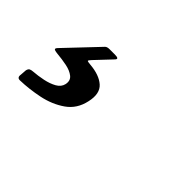

<svg xmlns="http://www.w3.org/2000/svg" viewBox="-49 -172 599 599"><g transform="rotate(45 250.0 127.5)"><path d="M37.5 246 39 225.5Q41 217 45.5 214.8Q50 212.5 57.5 212Q78 210.5 99.8 206Q121.5 201.5 137.5 192.5Q153.5 183.5 157 168Q161 149.5 148.5 139.5Q136 129.5 115 125.2Q94 121 72 119Q57.5 117.5 56.2 114.2Q55 111 61.5 104.5L161.5 -1Q166 -6 177 -6H200.5Q221 -6 212 4L162 57Q154 65.5 154.8 67.5Q155.5 69.5 168.5 70.5Q211 74 233 93.5Q255 113 245.5 155Q236.5 197 204.2 219.5Q172 242 129.8 250.8Q87.5 259.5 48.5 260.5Q35 261 37.5 246Z"/></g></svg>

Font: Besley* Condensed Semi
Style: Italic
Weight: 600
Width: 3
Italic angle: -13°
Designer: Owen Earl
Foundry: indestructible type*
Version: Version 3.000; ttfautohint (v1.8.3)